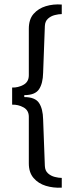

<svg xmlns="http://www.w3.org/2000/svg" viewBox="-20 -707 361 886"><path d="M265 159Q226 161 191.5 150.5Q157 140 135 114.5Q113 89 113 47V-168Q113 -198 88.5 -211.5Q64 -225 36 -224V-303Q63 -302 88 -315.5Q113 -329 113 -360V-574Q113 -618 135 -643Q157 -668 191.5 -678.5Q226 -689 265 -686V-642Q251 -642 233 -637.5Q215 -633 201.5 -621Q188 -609 187 -587L179 -371Q178 -322 160 -295Q142 -268 92 -268V-259Q142 -259 160 -232Q178 -205 179 -156L187 59Q188 81 201.5 93Q215 105 233 109.5Q251 114 265 114Z"/></svg>

Font: Chivo Medium Light
Style: Regular
Weight: 300
Version: Version 2.002